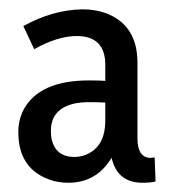

<svg xmlns="http://www.w3.org/2000/svg" viewBox="-20 -690 368 414"><path d="M286.1 -295.9Q305.7 -295.9 315.4 -298.8L313.5 -350.6Q308.6 -349.6 302.7 -349.6Q276.4 -351.6 276.4 -391.6V-554.7Q276.4 -636.7 207 -662.1Q184.6 -669.9 158.2 -669.9Q93.8 -668.9 30.3 -633.8L53.7 -584Q104.5 -612.3 145.5 -612.3Q199.2 -612.3 206.1 -564.5Q207 -558.6 207 -551.8V-515.6Q194.3 -516.6 171.9 -516.6Q65.4 -516.6 31.2 -454.1Q19.5 -431.6 19.5 -405.3Q19.5 -331.1 79.1 -305.7Q101.6 -295.9 127 -295.9Q184.6 -295.9 216.8 -343.8Q219.7 -347.7 220.7 -349.6Q232.4 -296.9 286.1 -295.9ZM140.6 -351.6Q98.6 -351.6 90.8 -392.6Q89.8 -400.4 89.8 -408.2Q89.8 -455.1 140.6 -466.8Q155.3 -469.7 170.9 -469.7Q195.3 -469.7 207 -468.8V-429.7Q207 -372.1 163.1 -355.5Q152.3 -351.6 140.6 -351.6Z"/></svg>

Font: Yaldevi Colombo Medium
Style: Regular
Weight: 500
Designer: Sol Matas, Denzil Rajitha, Kosala Senevirathne and Pathum Egodawatta
Foundry: Mooniak
Version: Version 1.020 ; ttfautohint (v1.6)